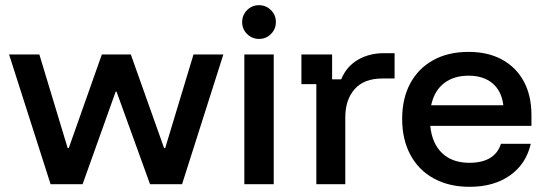

<svg xmlns="http://www.w3.org/2000/svg" viewBox="-20 -710 2102 740"><path d="M175 0 15 -500H131.7L240.8 -139.2H245L372.5 -500H484.2L612.5 -139.2H616.7L725.8 -500H840.8L681.7 0H558.3L429.2 -356.7H425.8L298.3 0Z M921.7 0V-500H1035V0ZM978.3 -560Q951.7 -560 932.5 -578.8Q913.3 -597.5 913.3 -625Q913.3 -651.7 932.1 -670.8Q950.8 -690 978.3 -690Q1005 -690 1024.2 -671.2Q1043.3 -652.5 1043.3 -625Q1043.3 -598.3 1024.6 -579.2Q1005.8 -560 978.3 -560Z M1199.2 0V-385.8H1141.7V-500H1260V-404.2H1295Q1315 -453.3 1358.8 -479.2Q1402.5 -505 1459.2 -505H1500.8V-407.5H1454.2Q1383.3 -407.5 1347.1 -366.7Q1310.8 -325.8 1310.8 -257.5V0Z M1790 10Q1710.8 10 1652.1 -22.1Q1593.3 -54.2 1561.7 -113.3Q1530 -172.5 1530 -251.7Q1530 -330.8 1561.3 -388.8Q1592.5 -446.7 1650 -478.3Q1707.5 -510 1785.8 -510Q1860.8 -510 1915 -480.4Q1969.2 -450.8 1998.8 -396.2Q2028.3 -341.7 2028.3 -266.7V-225H1638.3Q1645 -156.7 1684.2 -119.6Q1723.3 -82.5 1789.2 -82.5Q1837.5 -82.5 1868.3 -100.8Q1899.2 -119.2 1910.8 -155.8H2025.8Q2007.5 -77.5 1945.4 -33.8Q1883.3 10 1790 10ZM1641.7 -304.2H1920Q1913.3 -359.2 1878.3 -388.8Q1843.3 -418.3 1785.8 -418.3Q1728.3 -418.3 1690.8 -388.8Q1653.3 -359.2 1641.7 -304.2Z"/></svg>

Font: Funnel Display Light Medium
Style: Regular
Weight: 500
Version: Version 1.000